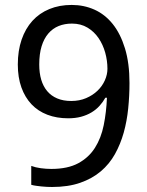

<svg xmlns="http://www.w3.org/2000/svg" viewBox="-20 -744 591 774"><path d="M502 -409.2Q502 -357.9 496.8 -306.9Q491.7 -255.9 478.8 -209.5Q465.8 -163.1 443.4 -122.8Q420.9 -82.5 386.2 -53.2Q351.6 -23.9 303.2 -7.1Q254.9 9.8 189.9 9.8Q180.7 9.8 169.4 9.3Q158.2 8.8 147 7.6Q135.7 6.3 125 4.9Q114.3 3.4 106 1V-75.2Q123 -68.8 144.5 -65.9Q166 -63 187 -63Q252.9 -63 295.4 -85.9Q337.9 -108.9 362.8 -148.2Q387.7 -187.5 398.2 -239.7Q408.7 -292 411.1 -350.1H404.8Q395 -332.5 381.3 -317.4Q367.7 -302.2 349.1 -291Q330.6 -279.8 307.1 -273.4Q283.7 -267.1 254.9 -267.1Q208.5 -267.1 170.9 -281.5Q133.3 -295.9 106.9 -323.7Q80.6 -351.6 66.2 -391.8Q51.8 -432.1 51.8 -483.9Q51.8 -539.6 67.1 -584.2Q82.5 -628.9 110.6 -659.9Q138.7 -690.9 179 -707.5Q219.2 -724.1 269 -724.1Q318.4 -724.1 360.8 -705.1Q403.3 -686 434.6 -647Q465.8 -607.9 483.9 -548.6Q502 -489.3 502 -409.2ZM270 -648.9Q240.7 -648.9 216.6 -639.2Q192.4 -629.4 174.8 -608.9Q157.2 -588.4 147.7 -557.4Q138.2 -526.4 138.2 -483.9Q138.2 -449.7 146.2 -422.6Q154.3 -395.5 170.4 -376.5Q186.5 -357.4 210.7 -347.2Q234.9 -336.9 267.1 -336.9Q300.3 -336.9 327.1 -348.4Q354 -359.9 373 -378.2Q392.1 -396.5 402.6 -419.9Q413.1 -443.4 413.1 -466.8Q413.1 -499.5 404.1 -532Q395 -564.5 377.2 -590.6Q359.4 -616.7 332.5 -632.8Q305.7 -648.9 270 -648.9Z"/></svg>

Font: Droid Sans
Style: Regular
Weight: 400
Foundry: Ascender Corporation
Version: Version 1.00 build 114